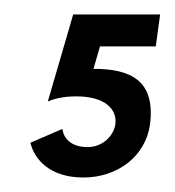

<svg xmlns="http://www.w3.org/2000/svg" viewBox="-20 -241 241 265"><path d="M101 -38C78 -38 68 -50 66 -63L22 -44C27 -22 48 4 95 4C143 4 181 -26 187 -69C195 -131 159 -146 109 -146L118 -177H195L201 -221H81L46 -101C53 -104 66 -108 85 -108C165 -108 145 -38 101 -38Z"/></svg>

Font: Hussar Tani
Style: DwaKurs
Weight: 700
Foundry: Cannot Into Space Fonts
Version: Version 0.92